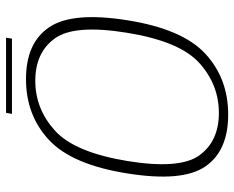

<svg xmlns="http://www.w3.org/2000/svg" viewBox="-91 -697 792 650"><g transform="rotate(-90 305.0 -372.0)"><path d="M242 4.5Q364.5 4.5 448.2 -73Q532 -150.5 561.5 -337.5Q591 -522.5 538 -601.2Q485 -680 362.5 -680Q239.5 -680 156 -602Q72.5 -524 43 -337.5Q13 -151.5 66 -73.5Q119 4.5 242 4.5ZM247.5 -27Q152 -27 104 -93.2Q56 -159.5 85 -337.5Q114.5 -516 188 -582.2Q261.5 -648.5 356.5 -648.5Q452.5 -648.5 500.2 -582Q548 -515.5 519 -337.5Q490 -159 416.5 -93Q343 -27 247.5 -27ZM244.5 -727.5H499L502.5 -747.5H248Z"/></g></svg>

Font: Anybody UltraCondensed Thin ExtraLight
Style: Italic
Weight: 250
Italic angle: -10°
Version: Version 1.111